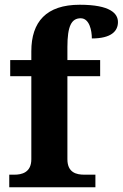

<svg xmlns="http://www.w3.org/2000/svg" viewBox="-20 -789 517 809"><path d="M19 0H382V-53H335C303 -53 264 -61 264 -118V-468H402V-536H264V-591C264 -679 281 -712 320 -712C357 -712 367 -660 367 -627C449 -627 477 -658 477 -696C477 -732 445 -769 316 -769C175 -769 112 -697 112 -573V-536H23V-468H112V-118C112 -61 70 -53 41 -53H19Z"/></svg>

Font: Noto Serif Malayalam
Style: Bold
Weight: 700
Designer: Indian type Foundry, Jelle Bosma, Monotype Design Team
Foundry: Monotype Imaging Inc.
Version: Version 2.104